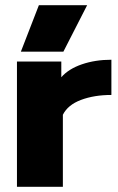

<svg xmlns="http://www.w3.org/2000/svg" viewBox="-20 -716 452 736"><path d="M129 -696H314L223 -518H60ZM45 -480H215V-420Q243 -452 294 -469.5Q345 -487 407 -487V-352Q341 -352 290.5 -333Q240 -314 221 -276V0H45Z"/></svg>

Font: Prompt
Style: Bold
Weight: 700
Designer: Katatrad Team
Foundry: CadsonDemak
Version: Version 1.000